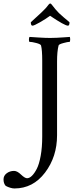

<svg xmlns="http://www.w3.org/2000/svg" viewBox="-113 -858 447 1100"><path d="M173.8 -640.6Q193.4 -640.6 211.9 -641.6Q230.5 -642.6 252 -644Q273.4 -645.5 287.1 -646.5Q289.1 -640.6 289.1 -631.8Q289.1 -618.2 285.2 -618.2Q275.4 -618.2 250 -611.3Q224.6 -604.5 222.7 -597.7Q213.9 -563.5 213.9 -506.8V-83Q213.9 40 145 130.9Q76.2 221.7 -30.3 221.7Q-41 221.7 -53.7 217.8Q-66.4 213.9 -74.2 210L-81.1 206.1Q-92.8 192.4 -92.8 169.9Q-92.8 148.4 -74.7 134.8Q-56.6 121.1 -32.2 121.1Q-14.6 121.1 7.3 142.1Q29.3 163.1 42 163.1Q55.7 163.1 69.8 149.4Q84 135.7 97.7 109.4Q111.3 83 120.1 34.7Q128.9 -13.7 128.9 -75.2V-510.7Q128.9 -571.3 122.1 -597.7Q119.1 -605.5 94.2 -611.8Q69.3 -618.2 56.6 -618.2Q52.7 -618.2 52.7 -630.9Q52.7 -642.6 56.6 -646.5Q69.3 -645.5 108.4 -643.1Q147.5 -640.6 173.8 -640.6ZM276.4 -710.9Q257.8 -710.9 173.8 -767.6Q150.4 -750 116.2 -730.5Q82 -710.9 73.2 -710.9Q63.5 -710.9 63.5 -730.5Q67.4 -734.4 88.4 -753.4Q109.4 -772.5 123 -785.2Q150.4 -810.5 164.1 -830.1Q170.9 -837.9 173.8 -837.9Q179.7 -837.9 184.6 -830.1Q205.1 -802.7 224.6 -783.2Q237.3 -771.5 252.4 -758.3Q267.6 -745.1 276.4 -738.3Q285.2 -731.4 285.2 -730.5Q285.2 -710.9 276.4 -710.9Z"/></svg>

Font: Crimson Text
Style: Roman
Weight: 400
Version: Version 0.13